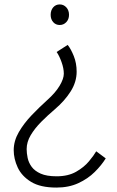

<svg xmlns="http://www.w3.org/2000/svg" viewBox="-20 -574 528 868"><path d="M250 -554Q267.5 -554 279.8 -540.8Q292 -527.5 292 -507Q292 -487 279.8 -474Q267.5 -461 250 -461Q232 -461 220.5 -474Q209 -487 209 -507Q209 -527.5 220.5 -540.8Q232 -554 250 -554ZM286 -371Q300.5 -353 313.5 -320.8Q326.5 -288.5 326.5 -250Q326.5 -203.5 299.5 -160.8Q272.5 -118 228 -80Q195.5 -52.5 166.2 -23Q137 6.5 118.8 37.2Q100.5 68 100.5 100Q100.5 118.5 105 140Q109.5 161.5 123.2 180.2Q137 199 164 211Q191 223 236 223Q288 223 324 202.5Q360 182 382.2 155.2Q404.5 128.5 415 110L458 142Q439 173 408.2 203.5Q377.5 234 334.2 254Q291 274 235 274Q162.5 274 120.2 248Q78 222 60 183Q42 144 42 105Q42 63 65.2 23Q88.5 -17 123.5 -53.5Q158.5 -90 194 -122Q230.5 -154.5 249.5 -186.2Q268.5 -218 268.5 -241Q268.5 -265 258.2 -293.5Q248 -322 236 -339Z"/></svg>

Font: Junction Light
Style: Regular
Weight: 300
Designer: Caroline Hadilaksono
Foundry: Caroline Hadilaksono, Tyler Finck, The League of Moveable Type
Version: Version 2.000; ttfautohint (v1.8.3)